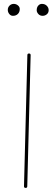

<svg xmlns="http://www.w3.org/2000/svg" viewBox="-20 -944 272 973"><path d="M109.9 8.3Q101.6 8.3 101.6 0L118.7 -664.6Q118.7 -672.9 127 -672.9Q135.3 -672.9 135.3 -664.6L118.2 0Q118.2 8.3 109.9 8.3ZM226.6 -892.6Q226.6 -879.4 217.3 -871.6Q208 -863.8 195.8 -863.8Q182.6 -863.8 174.3 -873Q166 -882.3 166 -892.1Q166 -906.7 173.8 -915.5Q181.6 -924.3 192.4 -924.3Q207.5 -924.3 217 -914.8Q226.6 -905.3 226.6 -892.6ZM80.1 -898.4Q80.1 -882.8 70.6 -873.3Q61 -863.8 45.4 -863.8Q34.7 -863.8 27.1 -873Q19.5 -882.3 19.5 -894Q19.5 -906.7 28.3 -915.5Q37.1 -924.3 49.8 -924.3Q61.5 -924.3 70.8 -916.7Q80.1 -909.2 80.1 -898.4Z"/></svg>

Font: Mikhak-FD Thin
Style: Regular
Weight: 100
Designer: Amin Abedi
Version: Version 3.2